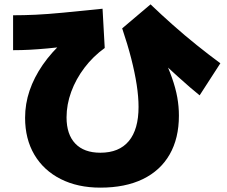

<svg xmlns="http://www.w3.org/2000/svg" viewBox="-20 -788 1040 880"><path d="M440 72Q336 72 258 32.5Q180 -7 137.5 -79Q95 -151 95 -248Q95 -312 115.5 -372.5Q136 -433 176 -491Q216 -549 276 -603L296 -577Q241 -570 197.5 -566Q154 -562 116.5 -560Q79 -558 40 -558V-718Q90 -718 143.5 -720.5Q197 -723 270 -730Q343 -737 450 -748L460 -568Q407 -530 367.5 -478Q328 -426 306.5 -367.5Q285 -309 285 -250Q285 -172 325 -130Q365 -88 440 -88Q526 -88 570.5 -141.5Q615 -195 615 -298Q615 -344 606.5 -399.5Q598 -455 581.5 -519.5Q565 -584 540 -658L670 -768Q719 -721 772.5 -673.5Q826 -626 881.5 -581.5Q937 -537 990 -498L895 -351Q874 -368 850 -388.5Q826 -409 793 -439Q760 -469 710 -515L723 -540Q751 -480 768 -432Q785 -384 792.5 -342Q800 -300 800 -258Q800 -154 757.5 -80Q715 -6 634.5 33Q554 72 440 72Z"/></svg>

Font: M PLUS 2 Thin Black
Style: Regular
Weight: 900
Version: Version 1.001